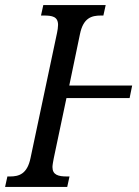

<svg xmlns="http://www.w3.org/2000/svg" viewBox="-37 -734 547 754"><path d="M-17 0H227L236 -41H226C192 -41 169 -47 169 -78C169 -86 172 -101 174 -112L224 -349H472L482 -398H235L277 -600C290 -664 323 -673 359 -673H369L378 -714H133L124 -673H135C168 -673 191 -669 191 -636C191 -628 189 -613 187 -605L83 -114C70 -50 37 -41 2 -41H-8Z"/></svg>

Font: Noto Serif ExtraCondensed
Style: Italic
Weight: 400
Width: 2
Italic angle: -12°
Designer: Monotype Design Team
Foundry: Monotype Imaging Inc.
Version: Version 2.014